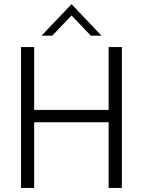

<svg xmlns="http://www.w3.org/2000/svg" viewBox="-20 -930 707 950"><path d="M583 0H517.5V-325H149V0H84V-697H149V-386H517.5V-697H583ZM482 -753.5H429.5L334 -853.5L238.5 -753.5H185.5L334 -909.5Z"/></svg>

Font: Acari Sans Neue
Style: Regular
Weight: 400
Designer: Alfredo Marco Pradil (font), Cristiano Sobral (main changes)
Foundry: Hanken Design Co. (font), Cristiano Sobral (main changes)
Version: Version 2.459;March 19, 2022;FontCreator 14.0.0.2808 64-bit;